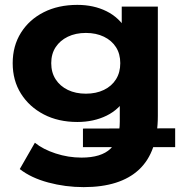

<svg xmlns="http://www.w3.org/2000/svg" viewBox="-20 -565 751 787"><path d="M323 202Q248 202 177.5 183Q107 164 61 128L123 20Q156 47 208 64Q260 81 314 81Q395 81 433 44.5Q471 8 471 -66V-147L481 -286L479 -422V-538H627V-90Q627 58 550 130Q473 202 323 202ZM320 38V-38L698 -39V38ZM297 -65Q219 -65 159.5 -96Q100 -127 66 -181Q32 -235 32 -306Q32 -377 66 -431Q100 -485 159.5 -515Q219 -545 297 -545Q364 -545 416.5 -519Q469 -493 500 -440.5Q531 -388 531 -305Q531 -223 500.5 -170Q470 -117 417 -91Q364 -65 297 -65ZM332 -181Q374 -181 406 -196.5Q438 -212 455.5 -240Q473 -268 473 -306Q473 -344 455.5 -371.5Q438 -399 406 -414.5Q374 -430 332 -430Q290 -430 258 -414.5Q226 -399 208 -371.5Q190 -344 190 -306Q190 -268 208 -240Q226 -212 258 -196.5Q290 -181 332 -181Z"/></svg>

Font: Montserrat Thin
Style: Bold
Weight: 700
Version: Version 9.000